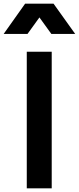

<svg xmlns="http://www.w3.org/2000/svg" viewBox="-74 -1027 430 1047"><path d="M72 0H208V-745H72ZM-54 -842H76L141 -932L206 -842H336L218 -1007H63Z"/></svg>

Font: Mluvka
Style: Bold
Weight: 700
Designer: Modified by Jiří Krblich, Original typeface by Gumpita Rahayu
Foundry: Gumpita Rahayu & Jiří Krblich
Version: Version 2.000;Glyphs 3.1.1 (3134)